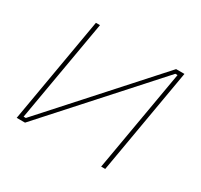

<svg xmlns="http://www.w3.org/2000/svg" viewBox="-115 -669 859 819"><g transform="rotate(30 314.0 -260.0)"><path d="M51 0H92L543 -501H554L467 0H487L577 -520H536L85 -19H74L161 -520H141Z"/></g></svg>

Font: Fixel Display Thin
Style: Italic
Weight: 100
Italic angle: -10°
Designer: AlfaBravo + MacPaw
Foundry: Kyrylo Tkachov, Marchela Mozhyna, Serhii Makarenko, Maria Weinstein, Zakhar Kryvoshyya
Version: Version 1.210;Glyphs 3.2 (3217)